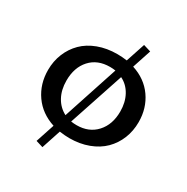

<svg xmlns="http://www.w3.org/2000/svg" viewBox="-187 -856 1124 1156"><g transform="rotate(30 375.0 -277.5)"><path d="M60.1 -277.8Q60.1 -338.9 81.8 -392.1Q103.5 -445.3 143.1 -484.6Q182.6 -523.9 242.4 -546.4Q302.2 -568.8 375 -568.8Q406.7 -568.8 441.9 -564L485.8 -696.8L537.1 -681.2L494.1 -550.8Q586.9 -521 638.4 -447.8Q689.9 -374.5 689.9 -277.8Q689.9 -216.3 668.5 -163.1Q647 -109.9 607.2 -70.3Q567.4 -30.8 507.6 -8.3Q447.8 14.2 375 14.2Q347.7 14.2 307.1 8.8L263.2 142.1L213.9 127L256.8 -2.9Q163.6 -33.2 111.8 -106.9Q60.1 -180.7 60.1 -277.8ZM188 -277.8Q188 -213.9 213.9 -166.3Q239.7 -118.7 287.1 -94.2L413.1 -477.1Q394.5 -480 375 -480Q288.6 -480 238.3 -424.6Q188 -369.1 188 -277.8ZM562 -277.8Q562 -341.3 535.9 -389.2Q509.8 -437 462.9 -460L335.9 -78.1Q355.5 -75.2 375 -75.2Q460 -75.2 511 -131.1Q562 -187 562 -277.8Z"/></g></svg>

Font: Sporting Grotesque
Style: Regular
Weight: 400
Designer: Lucas LE BIHAN
Foundry: Lucas LE BIHAN
Version: Version 2.001;PS 2.1;hotconv 1.0.88;makeotf.lib2.5.647800